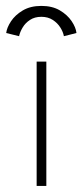

<svg xmlns="http://www.w3.org/2000/svg" viewBox="-62 -614 272 634"><path d="M59 0V-410.5H91V0ZM1 -494.5 -41.5 -505Q-39.5 -522.5 -25.8 -543.5Q-12 -564.5 13.2 -579.5Q38.5 -594.5 74.5 -594.5Q110.5 -594.5 135.5 -579.8Q160.5 -565 174.5 -544.2Q188.5 -523.5 190.5 -505L149 -494.5Q146.5 -508.5 137.2 -523.2Q128 -538 112.2 -548.2Q96.5 -558.5 74.5 -558.5Q52.5 -558.5 37 -548.2Q21.5 -538 12.8 -523.2Q4 -508.5 1 -494.5Z"/></svg>

Font: League Spartan Thin
Style: Regular
Weight: 100
Foundry: The League of Moveable Type
Version: Version 2.002